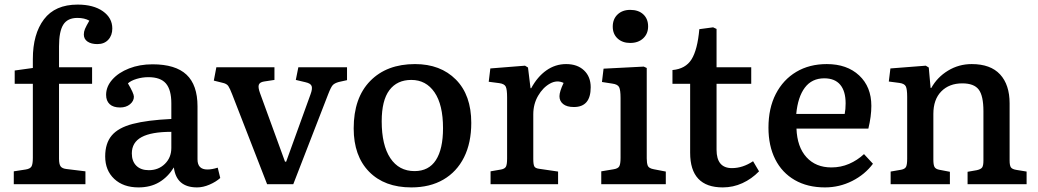

<svg xmlns="http://www.w3.org/2000/svg" viewBox="-20 -802 4519 836"><path d="M40 0V-56L92 -64Q111 -67 117 -77Q123 -87 123 -115V-437H44V-495L123 -506V-545Q123 -654 171.5 -718Q220 -782 318 -782Q387 -782 428 -753Q469 -724 469 -678Q469 -648 451.5 -629Q434 -610 404 -610Q377 -610 361 -621Q345 -632 345 -652Q345 -664 350 -676Q355 -688 369 -712Q348 -724 317 -724Q274 -724 255.5 -694.5Q237 -665 237 -600V-509H381V-437H237V-111Q237 -87 244 -77.5Q251 -68 270 -66L352 -56V0Z M583 14Q517 14 477.5 -23Q438 -60 438 -121Q438 -178 466.5 -212Q495 -246 558 -262.5Q621 -279 726 -284V-352Q726 -411 702.5 -438.5Q679 -466 626 -466Q600 -466 575 -458.5Q550 -451 537 -439Q563 -395 563 -381Q563 -362 546 -348Q529 -334 503 -334Q473 -334 457.5 -348.5Q442 -363 442 -389Q442 -425 469 -455.5Q496 -486 542 -504Q588 -522 644 -522Q744 -522 792 -477Q840 -432 840 -339V-108Q840 -64 883 -64Q903 -64 928 -72L939 -27Q920 -10 892 2Q864 14 838 14Q748 14 737 -73Q711 -31 673 -8.5Q635 14 583 14ZM628 -61Q670 -61 698 -88.5Q726 -116 726 -158V-228Q639 -228 596.5 -205Q554 -182 554 -134Q554 -100 573.5 -80.5Q593 -61 628 -61Z M1143 0 991 -391Q981 -417 974 -427.5Q967 -438 947 -442L911 -451L922 -509H1175V-454L1129 -447Q1111 -444 1107 -433Q1103 -422 1112 -397L1221 -98H1226L1332 -391Q1341 -415 1337 -427Q1333 -439 1310 -444L1268 -454L1279 -509H1491V-453L1455 -445Q1437 -440 1429 -431.5Q1421 -423 1409 -392L1257 0Z M1771 14Q1654 14 1587 -54.5Q1520 -123 1520 -243Q1520 -376 1592 -449.5Q1664 -523 1787 -523Q1898 -523 1965 -455.5Q2032 -388 2032 -267Q2032 -180 2000.5 -117Q1969 -54 1910.5 -20Q1852 14 1771 14ZM1785 -57Q1847 -57 1878 -105Q1909 -153 1909 -244Q1909 -346 1872 -400Q1835 -454 1771 -454Q1709 -454 1675.5 -409.5Q1642 -365 1642 -274Q1642 -170 1679.5 -113.5Q1717 -57 1785 -57Z M2116 0V-56L2162 -64Q2178 -67 2183 -76.5Q2188 -86 2188 -112V-378Q2188 -413 2182 -425Q2176 -437 2154 -440L2108 -446L2115 -504L2266 -516L2279 -508L2290 -418H2293Q2320 -468 2359 -495.5Q2398 -523 2445 -523Q2494 -523 2523 -495.5Q2552 -468 2552 -422Q2552 -336 2479 -336Q2448 -336 2432 -349Q2416 -362 2416 -383Q2416 -403 2434 -441Q2405 -455 2374.5 -438Q2344 -421 2323 -385Q2302 -349 2302 -304V-110Q2302 -86 2306.5 -77.5Q2311 -69 2328 -67L2410 -55V0Z M2724 -615Q2690 -615 2669 -634.5Q2648 -654 2648 -686Q2648 -719 2669 -739Q2690 -759 2724 -759Q2760 -759 2781 -739.5Q2802 -720 2802 -687Q2802 -655 2780.5 -635Q2759 -615 2724 -615ZM2598 0V-56L2652 -65Q2671 -68 2676.5 -78Q2682 -88 2682 -115V-375Q2682 -411 2675.5 -423Q2669 -435 2646 -438L2601 -445L2608 -503L2783 -512L2796 -506V-112Q2796 -92 2800.5 -80.5Q2805 -69 2827 -65L2879 -55V0Z M3127 14Q2985 14 2985 -137V-437H2908V-497Q2965 -502 2991 -543.5Q3017 -585 3025 -675L3085 -683L3100 -676V-509H3251V-437H3100V-150Q3100 -70 3167 -70Q3214 -70 3259 -100L3285 -56Q3253 -23 3212.5 -4.5Q3172 14 3127 14Z M3572 14Q3496 14 3440.5 -18Q3385 -50 3355.5 -108.5Q3326 -167 3326 -246Q3326 -331 3358 -393Q3390 -455 3447 -489Q3504 -523 3580 -523Q3668 -523 3721 -473.5Q3774 -424 3774 -341Q3774 -296 3761 -242H3448Q3451 -162 3491.5 -117.5Q3532 -73 3600 -73Q3641 -73 3677 -88.5Q3713 -104 3742 -131L3781 -89Q3746 -42 3690.5 -14Q3635 14 3572 14ZM3447 -306H3658Q3662 -326 3662 -352Q3662 -405 3638.5 -433Q3615 -461 3569 -461Q3515 -461 3484.5 -420.5Q3454 -380 3447 -306Z M3858 0V-55L3904 -63Q3920 -66 3925 -75.5Q3930 -85 3930 -111V-380Q3930 -414 3924 -426Q3918 -438 3896 -441L3850 -447L3857 -504L4011 -516L4024 -508L4032 -419H4035Q4061 -466 4108 -494.5Q4155 -523 4211 -523Q4293 -523 4334.5 -478Q4376 -433 4376 -352V-103Q4376 -82 4381.5 -73.5Q4387 -65 4407 -62L4450 -55V0H4193V-54L4233 -61Q4251 -65 4256.5 -73Q4262 -81 4262 -103V-318Q4262 -385 4241.5 -412Q4221 -439 4170 -439Q4113 -439 4078.5 -404Q4044 -369 4044 -306V-107Q4044 -84 4049 -75Q4054 -66 4069 -63L4116 -54V0Z"/></svg>

Font: Literata 12pt Medium
Style: Regular
Weight: 500
Designer: Latin by Veronika Burian and Jose Scaglione. Greek by Irene Vlachou. Cyrillic by Vera Evstafieva.
Foundry: TypeTogether
Version: Version 3.002